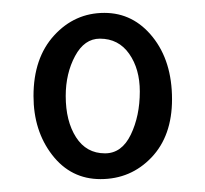

<svg xmlns="http://www.w3.org/2000/svg" viewBox="-20 -660 318 298"><path d="M136 -382Q90 -382 61 -419.5Q32 -457 32 -511Q32 -570 64 -605Q96 -640 142 -640Q187 -640 217 -602.5Q247 -565 247 -506Q247 -449 215 -415.5Q183 -382 136 -382ZM143 -422Q169 -422 183 -451Q197 -480 197 -518Q197 -553 180.5 -576.5Q164 -600 135 -600Q111 -600 96.5 -573Q82 -546 82 -511Q82 -472 98 -447Q114 -422 143 -422Z"/></svg>

Font: Junicode Two Beta Condensed
Style: Regular
Weight: 400
Width: 3
Designer: Peter S. Baker
Foundry: Briery Creek Software
Version: Version 1.053; ttfautohint (v1.8.4)